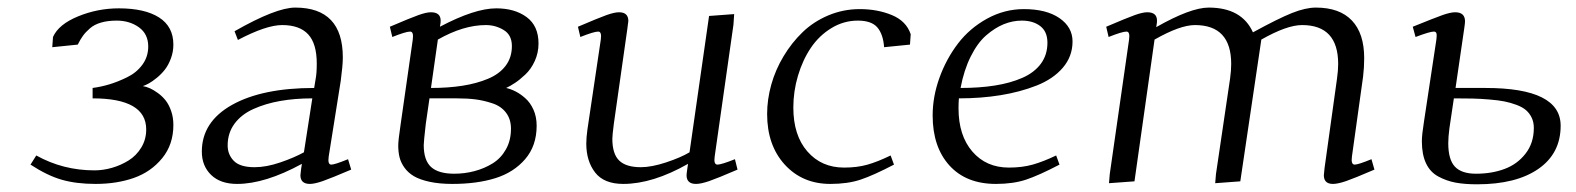

<svg xmlns="http://www.w3.org/2000/svg" viewBox="-20 -476 4136 504"><path d="M60.1 -43.9 75.2 -67.9Q145.5 -28.8 228 -28.8Q250.5 -28.8 273.7 -35.4Q296.9 -42 317.4 -54.7Q337.9 -67.4 350.8 -88.6Q363.8 -109.9 363.8 -136.2Q363.8 -217.8 223.1 -217.8V-245.1Q245.1 -248 267.1 -254.6Q289.1 -261.2 313.7 -273.2Q338.4 -285.2 353.8 -306.2Q369.1 -327.1 369.1 -354Q369.1 -386.7 344.7 -404.3Q320.3 -421.9 286.1 -421.9Q262.7 -421.9 245.1 -416.7Q227.5 -411.6 216.1 -401.6Q204.6 -391.6 197.8 -382.1Q190.9 -372.6 184.1 -358.9L117.2 -352.1L119.1 -378.9Q133.8 -412.1 185.1 -433.1Q236.3 -454.1 292 -454.1Q359.9 -454.1 397.5 -430.2Q435.1 -406.2 435.1 -358.9Q435.1 -339.8 428.5 -322.3Q421.9 -304.7 412.6 -293Q403.3 -281.2 391.6 -271.7Q379.9 -262.2 371.1 -257.3Q362.3 -252.4 355 -250Q363.8 -248.5 373.3 -244.4Q382.8 -240.2 394.3 -231.9Q405.8 -223.6 414.6 -212.6Q423.3 -201.7 429.2 -184.8Q435.1 -168 435.1 -147.9Q435.1 -96.7 405.8 -60.8Q376.5 -24.9 331.5 -9Q286.6 6.8 231 6.8Q180.2 6.8 142.1 -4.2Q104 -15.1 60.1 -43.9Z M509.8 -78.1Q509.8 -156.2 589.1 -200.7Q668.5 -245.1 804.7 -245.1L808.6 -269Q811.5 -283.7 811.5 -309.1Q811.5 -361.3 789.1 -385.7Q766.6 -410.2 720.7 -410.2Q678.7 -410.2 604.5 -371.1L595.7 -394Q704.6 -456.1 754.9 -456.1Q879.9 -456.1 879.9 -325.2Q879.9 -304.7 874.5 -264.2L842.8 -64.9Q839.8 -43.9 849.6 -43.9Q858.9 -43.9 893.6 -58.1L901.9 -30.8Q849.1 -8.3 827.4 -0.7Q805.7 6.8 793.5 6.8Q768.6 6.8 768.6 -16.1Q768.6 -19.5 770.5 -33.2L772.5 -45.9Q675.8 6.8 602.5 6.8Q558.6 6.8 534.2 -16.8Q509.8 -40.5 509.8 -78.1ZM577.6 -94.2Q577.6 -70.3 593.8 -53.7Q609.9 -37.1 648.4 -37.1Q679.2 -37.1 715.6 -49.6Q752 -62 777.8 -76.2L799.8 -217.8Q753.9 -217.8 715.3 -210.9Q676.8 -204.1 645.3 -189.9Q613.8 -175.8 595.7 -151.4Q577.6 -127 577.6 -94.2Z M1003.4 -405.8Q1058.1 -429.2 1078.6 -436.5Q1099.1 -443.8 1111.3 -443.8Q1136.7 -443.8 1136.7 -421.9Q1136.7 -416 1135.7 -411.1L1134.8 -405.8Q1226.1 -454.1 1282.7 -454.1Q1331.1 -454.1 1362.3 -431.2Q1393.6 -408.2 1393.6 -361.8Q1393.6 -337.4 1383.8 -315.9Q1374 -294.4 1358.9 -280.3Q1343.8 -266.1 1331.5 -258.1Q1319.3 -250 1308.6 -245.1Q1321.3 -242.2 1333.7 -235.8Q1346.2 -229.5 1359.1 -218Q1372.1 -206.5 1380.4 -188Q1388.7 -169.4 1388.7 -146Q1388.7 -93.3 1358.6 -58.3Q1328.6 -23.4 1280.3 -8.3Q1231.9 6.8 1167.5 6.8Q1133.3 6.8 1107.7 1.2Q1082 -4.4 1066.7 -13.4Q1051.3 -22.5 1041.7 -35.9Q1032.2 -49.3 1028.8 -63.2Q1025.4 -77.1 1025.4 -94.2Q1025.4 -107.9 1031.7 -149.9L1063.5 -372.1Q1066.4 -393.1 1056.6 -393.1Q1045.4 -393.1 1009.8 -378.9ZM1092.3 -95.2Q1092.3 -55.2 1111.6 -37.6Q1130.9 -20 1172.4 -20Q1200.2 -20 1225.8 -26.9Q1251.5 -33.7 1273.2 -47.1Q1294.9 -60.5 1308.1 -84Q1321.3 -107.4 1321.3 -138.2Q1321.3 -163.1 1308.3 -180.2Q1295.4 -197.3 1272.5 -204.8Q1249.5 -212.4 1228.3 -215.1Q1207 -217.8 1179.7 -217.8H1107.4L1097.7 -150.9Q1092.3 -103.5 1092.3 -95.2ZM1111.3 -245.1Q1157.2 -245.1 1194.3 -251Q1231.4 -256.8 1261.2 -269.3Q1291 -281.7 1307.4 -303.5Q1323.7 -325.2 1323.7 -355Q1323.7 -384.3 1302.2 -397.2Q1280.8 -410.2 1255.4 -410.2Q1196.3 -410.2 1129.4 -372.1Z M1497.1 -405.8Q1551.8 -429.2 1572.3 -436.5Q1592.8 -443.8 1605 -443.8Q1629.4 -443.8 1629.4 -420.9Q1629.4 -419.4 1628.9 -416.7Q1628.4 -414.1 1627.9 -409.4Q1627.4 -404.8 1627 -401.9L1591.3 -150.9Q1587.4 -120.6 1587.4 -111.8Q1587.4 -71.8 1605.5 -54.4Q1623.5 -37.1 1662.1 -37.1Q1690.4 -37.1 1728.8 -49.8Q1767.1 -62.5 1790 -76.2L1841.3 -434.1L1907.2 -439L1905.3 -411.1L1856 -64.9Q1853 -43.9 1863.3 -43.9Q1873.5 -43.9 1909.2 -58.1L1916 -30.8Q1863.8 -8.3 1841.8 -0.7Q1819.8 6.8 1807.1 6.8Q1782.2 6.8 1782.2 -16.1Q1782.2 -19.5 1784.2 -33.2L1786.1 -45.9Q1693.4 6.8 1616.2 6.8Q1565.4 6.8 1542.2 -23.2Q1519 -53.2 1519 -99.1Q1519 -114.7 1522 -136.2L1557.1 -372.1Q1560.1 -393.1 1550.3 -393.1Q1539.1 -393.1 1503.4 -378.9Z M1993.7 -176.8Q1993.7 -214.8 2004.6 -253.9Q2015.6 -293 2036.9 -328.4Q2058.1 -363.8 2086.9 -391.6Q2115.7 -419.4 2154.8 -435.8Q2193.8 -452.1 2236.8 -452.1Q2283.2 -452.1 2321 -436.5Q2358.9 -420.9 2370.6 -386.2L2368.7 -358.9L2300.8 -352.1Q2298.3 -386.2 2283 -404.1Q2267.6 -421.9 2231.9 -421.9Q2194.8 -421.9 2162.6 -402.3Q2130.4 -382.8 2108.6 -350.6Q2086.9 -318.4 2074.7 -277.3Q2062.5 -236.3 2062.5 -193.8Q2062.5 -120.6 2099.4 -78.4Q2136.2 -36.1 2195.8 -36.1Q2230 -36.1 2256.8 -43.7Q2283.7 -51.3 2317.9 -67.9L2326.7 -43.9Q2272.5 -15.6 2238.8 -4.4Q2205.1 6.8 2159.7 6.8Q2086.4 6.8 2040 -43.9Q1993.7 -94.7 1993.7 -176.8Z M2428.2 -172.9Q2428.2 -222.2 2446 -271.7Q2463.9 -321.3 2494.6 -361.6Q2525.4 -401.9 2571 -427Q2616.7 -452.1 2667.5 -452.1Q2726.6 -452.1 2761 -428.5Q2795.4 -404.8 2795.4 -367.2Q2795.4 -328.1 2770 -298.3Q2744.6 -268.6 2701.2 -251.5Q2657.7 -234.4 2606.4 -226.1Q2555.2 -217.8 2497.1 -217.8Q2496.1 -205.6 2496.1 -191.9Q2496.1 -120.1 2532.5 -78.1Q2568.8 -36.1 2628.4 -36.1Q2663.1 -36.1 2690.9 -43.9Q2718.8 -51.8 2752.4 -67.9L2761.2 -43.9Q2707 -15.6 2673.3 -4.4Q2639.6 6.8 2594.2 6.8Q2516.1 6.8 2472.2 -41.7Q2428.2 -90.3 2428.2 -172.9ZM2501.5 -245.1Q2551.3 -245.1 2591.6 -251.5Q2631.8 -257.8 2663.3 -271.5Q2694.8 -285.2 2712.2 -308.6Q2729.5 -332 2729.5 -363.8Q2729.5 -393.1 2710.7 -407.5Q2691.9 -421.9 2662.1 -421.9Q2638.2 -421.9 2614.7 -412.4Q2591.3 -402.8 2568.6 -383.1Q2545.9 -363.3 2528.1 -327.6Q2510.3 -292 2501.5 -245.1Z M2883.8 -405.8Q2938.5 -429.2 2959 -436.5Q2979.5 -443.8 2991.7 -443.8Q3017.1 -443.8 3017.1 -421.9Q3017.1 -416 3016.1 -411.1L3015.1 -404.8Q3105.5 -456.1 3152.8 -456.1Q3239.7 -456.1 3269 -391.1Q3335 -427.2 3371.1 -441.7Q3407.2 -456.1 3434.1 -456.1Q3496.6 -456.1 3528.8 -422.1Q3561 -388.2 3561 -323.2Q3561 -298.8 3558.1 -274.9L3528.8 -64.9Q3525.9 -43.9 3536.1 -43.9Q3545.4 -43.9 3580.1 -58.1L3587.9 -30.8Q3535.6 -8.3 3513.7 -0.7Q3491.7 6.8 3479 6.8Q3455.1 6.8 3455.1 -16.1Q3455.1 -19.5 3457 -35.2L3489.7 -270Q3492.7 -291.5 3492.7 -308.1Q3492.7 -410.2 3397.9 -410.2Q3357.9 -410.2 3291 -372.1L3235.8 0L3169.9 4.9L3171.9 -19L3209 -270Q3211.9 -291.5 3211.9 -308.1Q3211.9 -410.2 3116.7 -410.2Q3077.6 -410.2 3010.7 -372.1L2958 0L2891.1 4.9L2893.1 -19L2943.8 -372.1Q2946.8 -393.1 2937 -393.1Q2925.8 -393.1 2890.1 -378.9Z M3688.5 -405.8Q3746.1 -429.2 3766.8 -436.5Q3787.6 -443.8 3799.8 -443.8Q3825.7 -443.8 3825.7 -419.9Q3825.7 -415.5 3823.7 -401.9L3800.8 -245.1H3879.4Q4076.7 -245.1 4076.7 -146Q4076.7 -73.2 4018.3 -32.7Q3960 7.8 3857.4 7.8Q3824.7 7.8 3801 3.4Q3777.3 -1 3755.9 -12.5Q3734.4 -23.9 3723.4 -47.1Q3712.4 -70.3 3712.4 -105Q3712.4 -122.1 3717.8 -155.8L3750.5 -372.1Q3752 -383.3 3750.7 -388.2Q3749.5 -393.1 3743.7 -393.1Q3733.4 -393.1 3695.8 -378.9ZM3781.7 -100.1Q3781.7 -57.1 3799.1 -38.6Q3816.4 -20 3854.5 -20Q3896 -20 3929.4 -32.5Q3962.9 -44.9 3984.6 -72.8Q4006.3 -100.6 4006.3 -140.1Q4006.3 -155.3 4000.7 -167Q3995.1 -178.7 3985.8 -186.8Q3976.6 -194.8 3960.9 -200.7Q3945.3 -206.5 3929.4 -209.7Q3913.6 -212.9 3889.9 -214.8Q3866.2 -216.8 3845.7 -217.3Q3825.2 -217.8 3796.4 -217.8L3784.7 -139.2Q3781.7 -116.2 3781.7 -100.1Z"/></svg>

Font: Dehuti
Style: Italic
Weight: 400
Version: Version 1.2